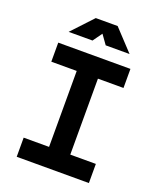

<svg xmlns="http://www.w3.org/2000/svg" viewBox="-162 -997 909 1096"><g transform="rotate(20 293.0 -449.0)"><path d="M73.7 0V-116.2H228V-577.6H73.7V-693.4H512.2V-577.6H356.9V-116.2H512.2V0ZM108.4 -771.5 227.1 -898.4H359.9L478.5 -771.5H333.5L293.5 -827.6L253.4 -771.5Z"/></g></svg>

Font: CaskaydiaMono NF
Style: Bold
Weight: 700
Designer: Aaron Bell
Foundry: Saja Typeworks
Version: Version 2111.001; ttfautohint (v1.8.4);Nerd Fonts 3.1.1